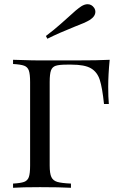

<svg xmlns="http://www.w3.org/2000/svg" viewBox="-20 -892 575 912"><path d="M494 -480Q494 -430 497 -398H474Q466 -475 454 -512.5Q442 -550 412 -567.5Q382 -585 320 -585H297Q261 -585 244.5 -579.5Q228 -574 222 -557Q216 -540 216 -502V-106Q216 -68 224 -51Q232 -34 252 -28Q272 -22 317 -20V0Q265 -3 170 -3Q84 -3 42 0V-20Q78 -22 94.5 -28Q111 -34 117 -51Q123 -68 123 -106V-502Q123 -540 117 -557Q111 -574 94.5 -580Q78 -586 42 -588V-608L78 -607Q136 -605 169 -605H232H332Q451 -605 501 -608Q494 -537 494 -480ZM396 -872Q415 -872 427 -855Q433 -846 433 -836Q433 -814 406 -797Q385 -784 334 -765Q259 -735 205 -708L198 -721Q239 -752 268.5 -778.5Q298 -805 305 -811Q342 -846 366 -862Q382 -872 396 -872Z"/></svg>

Font: Playfair Display SC
Style: Regular
Weight: 400
Designer: Claus Eggers Sørensen
Foundry: Claus Eggers Sørensen
Version: Version 1.200; ttfautohint (v1.6)